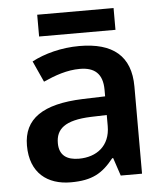

<svg xmlns="http://www.w3.org/2000/svg" viewBox="-51 -743 691 799"><g transform="rotate(-5 294.0 -343.5)"><path d="M453 -697H134V-606H453ZM297 -552C222 -552 151 -533 98 -505L138 -417C187 -439 237 -457 291 -457C351 -457 386 -430 386 -361V-334L292 -331C125 -325 44 -270 44 -158C44 -43 116 10 213 10C303 10 346 -16 393 -75H397L422 0H511V-364C511 -492 437 -552 297 -552ZM320 -254 386 -256V-210C386 -127 329 -85 255 -85C206 -85 173 -105 173 -157C173 -215 209 -250 320 -254Z"/></g></svg>

Font: Noto Sans Sinhala SemiBold
Style: Regular
Weight: 600
Designer: Jelle Bosma - Monotype Design Team
Foundry: Monotype Imaging Inc.
Version: Version 2.006